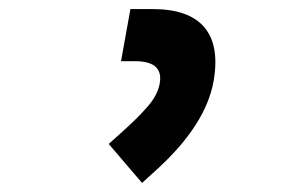

<svg xmlns="http://www.w3.org/2000/svg" viewBox="-20 -720 626 419"><path d="M290 -320.8 217.3 -405.8 252.4 -437.5Q282.7 -464.8 303.5 -489Q324.2 -513.2 328.6 -538.1Q336.9 -586.4 275.4 -586.4H244.1L264.6 -700.2H313.5Q392.1 -700.2 425.8 -660.6Q459.5 -621.1 446.3 -543.9Q429.7 -448.2 322.8 -350.6Z"/></svg>

Font: Cascadia Mono NF SemiBold
Style: Italic
Weight: 600
Italic angle: -10°
Monospace: yes
Designer: Aaron Bell
Foundry: Saja Typeworks
Version: Version 2404.023; ttfautohint (v1.8.4)